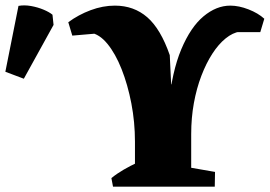

<svg xmlns="http://www.w3.org/2000/svg" viewBox="-259 -697 1007 717"><path d="M245 -168Q245 -241 231.5 -311Q218 -381 195 -439Q172 -497 142 -533.5Q112 -570 78 -575L104 -572L11 -564L-4 -614Q34 -642 79.5 -659Q125 -676 170 -676Q241 -676 291 -632.5Q341 -589 375 -491L383 -322L370 -299Q383 -430 418 -513Q453 -596 501 -636Q549 -676 601 -676Q633 -676 669 -662Q705 -648 728 -627L713 -577H626L637 -579Q610 -575 583.5 -553.5Q557 -532 534 -496.5Q511 -461 493 -414Q475 -367 465 -312Q455 -257 455 -196ZM163 0 157 -32Q178 -49 203 -63.5Q228 -78 256 -91L257 0ZM245 0V-294H455V0ZM403 0 406 -79 544 -55 543 0ZM367 -312 369 -382H403V-312ZM-170 -403 -239 -429 -190 -675Q-168 -679 -143 -674.5Q-118 -670 -96.5 -661Q-75 -652 -63 -642L-59 -604Z"/></svg>

Font: Eczar ExtraBold
Style: Regular
Weight: 800
Designer: Vaibhav Singh
Foundry: Rosetta Type Foundry
Version: Version 2.000